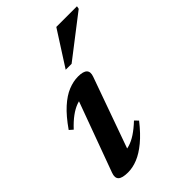

<svg xmlns="http://www.w3.org/2000/svg" viewBox="-206 -763 861 861"><g transform="rotate(-45 224.0 -332.5)"><path d="M32 -38 162.5 -393.5 184.5 -372.5Q163 -373.5 141 -365.5Q119 -357.5 95.8 -340.5Q72.5 -323.5 47 -296L30 -311Q66.5 -363.5 100.5 -394.2Q134.5 -425 166.8 -438Q199 -451 229.5 -451Q262 -451 273.8 -438.8Q285.5 -426.5 276.5 -402L146 -37L125.5 -65Q147 -63.5 169.2 -70Q191.5 -76.5 215.8 -92.5Q240 -108.5 267 -134L283 -117.5Q246 -70.5 211.5 -42Q177 -13.5 145.5 -0.8Q114 12 84 12Q47.5 12 35 -0.2Q22.5 -12.5 32 -38ZM211.5 -511.5 317.5 -677H448.5L446 -663.5L249 -511.5Z"/></g></svg>

Font: Newsreader 24pt SemiBold
Style: Italic
Weight: 600
Italic angle: -17°
Designer: Hugues Gentile
Foundry: Production Type
Version: Version 1.003